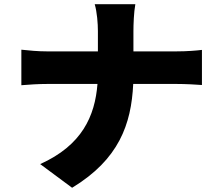

<svg xmlns="http://www.w3.org/2000/svg" viewBox="-20 -821 1040 908"><path d="M81 -586V-418C118 -421 160 -424 207 -424H441C429 -272 368 -134 170 -45L321 67C542 -67 601 -233 610 -424H812C857 -424 911 -421 935 -419V-585C911 -582 866 -578 813 -578H611V-673C611 -705 613 -763 620 -801H428C439 -763 443 -709 443 -674V-578H203C160 -578 117 -582 81 -586Z"/></svg>

Font: Noto Sans HK Black
Style: Regular
Weight: 900
Designer: Ryoko NISHIZUKA 西塚涼子 (kana, bopomofo & ideographs); Paul D. Hunt (Latin, Greek & Cyrillic); Sandoll Communications 산돌커뮤니
Foundry: Adobe
Version: Version 2.004;hotconv 1.0.118;makeotfexe 2.5.65603